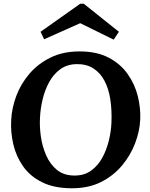

<svg xmlns="http://www.w3.org/2000/svg" viewBox="-20 -991 802 1027"><path d="M406 -716Q497 -716 560.5 -683Q624 -650 662.5 -595.5Q701 -541 717 -477Q733 -413 730 -350Q727 -288 702.5 -224Q678 -160 632.5 -105.5Q587 -51 520.5 -17.5Q454 16 365 16Q270 16 205.5 -16Q141 -48 103.5 -101.5Q66 -155 51 -220Q36 -285 40 -350Q43 -413 67 -477.5Q91 -542 137 -596Q183 -650 250 -683Q317 -716 406 -716ZM389 -648Q338 -647 301.5 -620Q265 -593 242 -550Q219 -507 207.5 -457.5Q196 -408 194 -362Q191 -315 198.5 -261.5Q206 -208 227 -160Q248 -112 285 -82Q322 -52 379 -52Q431 -52 467.5 -78.5Q504 -105 527 -147Q550 -189 562 -238Q574 -287 576 -333Q579 -402 570 -460Q561 -518 538 -560.5Q515 -603 478 -626Q441 -649 389 -648ZM588 -779 409 -867 216 -781 197 -821 409 -971H428L616 -821Z"/></svg>

Font: Lora Italic
Style: Italic
Weight: 400
Italic angle: -3°
Designer: Olga Karpushina, Alexei Vanyashin (Cyrillic)
Foundry: Cyreal
Version: Version 2.210; ttfautohint (v1.8.1.43-b0c9)